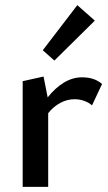

<svg xmlns="http://www.w3.org/2000/svg" viewBox="-20 -725 421 745"><path d="M191 -490 146 -530 280 -705 348 -645ZM376 -399 337 -316Q325 -327 307 -333.5Q289 -340 269 -340Q241 -340 214.5 -326Q188 -312 167 -286V0H68V-410L149 -428L165 -347Q194 -384 228 -404.5Q262 -425 298 -425Q347 -425 376 -399Z"/></svg>

Font: Ysabeau Infant Semibold
Style: Regular
Weight: 600
Designer: Christian Thalmann (Catharsis Fonts)
Version: Version 0.003